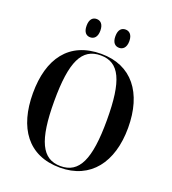

<svg xmlns="http://www.w3.org/2000/svg" viewBox="-162 -1035 1042 1165"><g transform="rotate(20 359.0 -452.0)"><path d="M448 -796C471 -796 493 -812 493 -855C493 -898 471 -914 448 -914C423 -914 403 -898 403 -855C403 -812 423 -796 448 -796ZM261 -796C285 -796 306 -812 306 -855C306 -898 285 -914 261 -914C237 -914 217 -898 217 -855C217 -812 237 -796 261 -796ZM359 10C556 10 666 -135 666 -358C666 -584 557 -725 360 -725C152 -725 51 -582 51 -359C51 -137 152 10 359 10ZM359 0C239 0 189 -104 189 -358C189 -613 239 -715 360 -715C481 -715 529 -613 529 -358C529 -103 479 0 359 0Z"/></g></svg>

Font: Noto Serif Display SemiCondensed SemiBold
Style: Regular
Weight: 600
Width: 4
Designer: Monotype Design Team
Foundry: Monotype Imaging Inc.
Version: Version 2.009